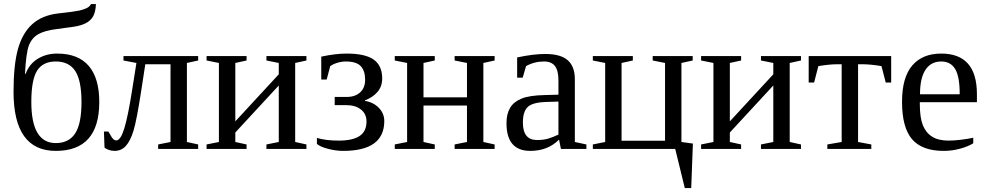

<svg xmlns="http://www.w3.org/2000/svg" viewBox="-20 -736 4883 949"><path d="M46.9 -282.2Q46.9 -416.5 69.1 -494.9Q91.3 -573.2 139.6 -616.7Q188 -660.2 266.1 -669.4Q349.6 -678.7 372.1 -683.8Q394.5 -689 409.2 -696.3Q423.8 -703.6 429.7 -715.8H454.1Q452.6 -677.2 440.4 -655.5Q428.2 -633.8 404.5 -621.6Q380.9 -609.4 345.7 -604Q310.5 -598.6 263.2 -592.8Q200.2 -585 168.7 -566.7Q137.2 -548.3 123 -512Q108.9 -475.6 103.5 -371.1H106.9Q124 -418.9 166 -445.1Q208 -471.2 262.7 -471.2Q366.2 -471.2 418.5 -410.4Q470.7 -349.6 470.7 -231.9Q470.7 9.8 255.9 9.8Q46.9 9.8 46.9 -282.2ZM382.8 -231.9Q382.8 -337.4 352.1 -384.8Q321.3 -432.1 255.9 -432.1Q191.9 -432.1 163.3 -386.7Q134.8 -341.3 134.8 -231.9Q134.8 -28.8 255.9 -28.8Q320.3 -28.8 351.6 -76.7Q382.8 -124.5 382.8 -231.9Z M554.7 -42Q576.2 -42 594.5 -101.6Q612.8 -161.1 633.8 -295.4L654.3 -424.8L590.3 -437V-459H959.5V-437L903.8 -424.8V-34.2L959.5 -22V0H761.7V-22L822.8 -34.2V-418.5H698.2L677.2 -282.2Q655.3 -140.6 639.9 -90.1Q624.5 -39.6 602.1 -14.9Q579.6 9.8 546.4 9.8Q530.3 9.8 516.8 4.6Q503.4 -0.5 496.6 -6.3L493.7 -85.9H515.6L530.8 -60.1Q533.7 -54.7 540.3 -48.3Q546.9 -42 554.7 -42Z M1062 -424.8 1001 -437V-459H1198.7V-437L1143.1 -424.8V-136.2L1357.9 -368.7V-424.8L1296.9 -437V-459H1494.6V-437L1439 -424.8V-34.2L1494.6 -22V0H1296.9V-22L1357.9 -34.2V-313.5L1143.1 -81.1V-34.2L1198.7 -22V0H1001V-22L1062 -34.2Z M1784.2 -237.3Q1825.7 -230.5 1852.5 -202.9Q1879.4 -175.3 1879.4 -137.7Q1879.4 9.8 1676.3 9.8Q1640.1 9.8 1600.8 -0.5Q1561.5 -10.7 1546.4 -24.9V-54.2Q1591.3 -41 1654.3 -41Q1722.2 -41 1756.8 -63.5Q1791.5 -85.9 1791.5 -135.7Q1791.5 -172.9 1764.2 -194.6Q1736.8 -216.3 1692.9 -216.3H1634.3V-256.8H1693.4Q1735.4 -256.8 1760 -279.3Q1784.7 -301.8 1784.7 -341.8Q1784.7 -386.2 1762.9 -409.2Q1741.2 -432.1 1689.5 -432.1Q1669.4 -432.1 1647.9 -425.8Q1626.5 -419.4 1612.3 -409.2L1594.7 -342.8H1567.9V-456.1Q1638.7 -471.2 1692.9 -471.2Q1785.2 -471.2 1827.1 -441.4Q1869.1 -411.6 1869.1 -348.1Q1869.1 -308.6 1845.7 -281.5Q1822.3 -254.4 1784.2 -240.2Z M1992.2 -424.8 1931.2 -437V-459H2128.9V-437L2073.2 -424.8V-254.9H2288.1V-424.8L2227.1 -437V-459H2424.8V-437L2369.1 -424.8V-34.2L2424.8 -22V0H2227.1V-22L2288.1 -34.2V-214.4H2073.2V-34.2L2128.9 -22V0H1931.2V-22L1992.2 -34.2Z M2675.3 -469.2Q2750.5 -469.2 2785.9 -438.5Q2821.3 -407.7 2821.3 -344.2V-34.2L2878.4 -22V0H2752.4L2743.2 -45.9Q2687.5 9.8 2601.1 9.8Q2483.4 9.8 2483.4 -127Q2483.4 -172.9 2501.2 -202.9Q2519 -232.9 2558.1 -248.8Q2597.2 -264.6 2671.4 -266.1L2740.2 -268.1V-339.8Q2740.2 -387.2 2722.9 -409.7Q2705.6 -432.1 2669.4 -432.1Q2620.6 -432.1 2580.1 -409.2L2563.5 -352.1H2536.1V-452.1Q2615.2 -469.2 2675.3 -469.2ZM2740.2 -233.9 2676.3 -231.9Q2610.8 -229.5 2587.6 -206.5Q2564.5 -183.6 2564.5 -129.9Q2564.5 -43.9 2634.3 -43.9Q2667.5 -43.9 2691.7 -51.5Q2715.8 -59.1 2740.2 -70.8Z M2910.2 0V-22L2971.2 -34.2V-424.8L2910.2 -437V-459H3107.9V-437L3052.2 -424.8V-40.5H3267.1V-424.8L3206.1 -437V-459H3403.8V-437L3348.1 -424.8V-34.2L3404.8 -26.4L3396.5 193.4H3364.7L3317.4 0Z M3506.3 -424.8 3445.3 -437V-459H3643.1V-437L3587.4 -424.8V-136.2L3802.2 -368.7V-424.8L3741.2 -437V-459H3939V-437L3883.3 -424.8V-34.2L3939 -22V0H3741.2V-22L3802.2 -34.2V-313.5L3587.4 -81.1V-34.2L3643.1 -22V0H3445.3V-22L3506.3 -34.2Z M4384.8 -459V-328.1H4357.9L4336.9 -409.2Q4282.7 -418.5 4239.7 -418.5H4221.2V-34.2L4286.6 -22V0H4069.3V-22L4140.1 -34.2V-418.5H4122.1Q4079.1 -418.5 4024.9 -409.2L4003.9 -328.1H3977.1V-459Z M4526.4 -231V-222.2Q4526.4 -154.8 4541.3 -117.4Q4556.2 -80.1 4587.2 -60.5Q4618.2 -41 4668.5 -41Q4694.8 -41 4731 -45.4Q4767.1 -49.8 4790.5 -55.2V-27.8Q4767.1 -12.7 4726.8 -1.5Q4686.5 9.8 4644.5 9.8Q4537.6 9.8 4488 -47.9Q4438.5 -105.5 4438.5 -232.9Q4438.5 -353 4488.8 -412.1Q4539.1 -471.2 4632.3 -471.2Q4808.6 -471.2 4808.6 -271V-231ZM4632.3 -432.1Q4581.5 -432.1 4554.4 -391.1Q4527.3 -350.1 4527.3 -270H4723.6Q4723.6 -357.4 4701.2 -394.8Q4678.7 -432.1 4632.3 -432.1Z"/></svg>

Font: Tinos
Style: Regular
Weight: 400
Designer: Steve Matteson
Foundry: Monotype Imaging Inc.
Version: Version 1.23